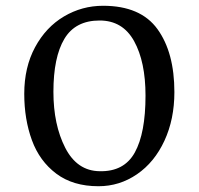

<svg xmlns="http://www.w3.org/2000/svg" viewBox="-20 -631 688 665"><path d="M584 -312Q584 -218 549.5 -143.5Q515 -69 454.5 -27.5Q394 14 321 14Q233 14 175 -29.5Q117 -73 90.5 -145.5Q64 -218 64 -306Q64 -398 101.5 -467.5Q139 -537 201.5 -574Q264 -611 337 -611Q467 -611 525.5 -530Q584 -449 584 -312ZM165 -313Q165 -199 206 -119Q247 -39 325 -38Q410 -36 447 -103Q484 -170 484 -300Q484 -417 444.5 -488.5Q405 -560 325 -560Q241 -560 203 -496.5Q165 -433 165 -313Z"/></svg>

Font: Martel DemiBold
Style: Regular
Weight: 600
Designer: Dan Reynolds
Foundry: Dan Reynolds
Version: Version 1.001; ttfautohint (v1.1) -l 5 -r 5 -G 72 -x 0 -D la